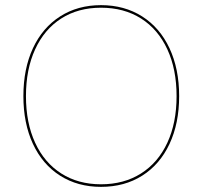

<svg xmlns="http://www.w3.org/2000/svg" viewBox="-20 -722 787 747"><path d="M71 -348Q71 -454.5 108.2 -534.5Q145.5 -614.5 214 -658.2Q282.5 -702 373 -702Q464 -702 533 -658.2Q602 -614.5 639.5 -534.2Q677 -454 677 -348Q677 -242 639.5 -162Q602 -82 533.2 -38.5Q464.5 5 373 5Q282.5 5 214 -38.5Q145.5 -82 108.2 -162Q71 -242 71 -348ZM373 -5Q462 -5 528.5 -47Q595 -89 631 -166.5Q667 -244 667 -348Q667 -452.5 631 -530.2Q595 -608 528.8 -650Q462.5 -692 373 -692Q284 -692 218.2 -650Q152.5 -608 116.8 -530.2Q81 -452.5 81 -348Q81 -244 116.8 -166.5Q152.5 -89 218.5 -47Q284.5 -5 373 -5Z"/></svg>

Font: HK Grotesk Thin
Style: Regular
Weight: 100
Designer: Alfredo Marco Pradil
Foundry: Hanken Design Co.
Version: Version 3.001